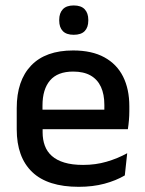

<svg xmlns="http://www.w3.org/2000/svg" viewBox="-20 -692 546 723"><path d="M276.5 11.5Q159.5 11.5 101.2 -44.2Q43 -100 43 -205V-285Q43 -388.5 97.2 -445.2Q151.5 -502 255.5 -502Q326 -502 373 -476.2Q420 -450.5 443.5 -403.5Q467 -356.5 467 -292V-273.5Q467 -256.5 465.5 -239Q464 -221.5 461.5 -205.5H371.5Q372.5 -231.5 372.8 -254.5Q373 -277.5 373 -296.5Q373 -337 360 -365Q347 -393 321 -407.8Q295 -422.5 255.5 -422.5Q197 -422.5 168.5 -389.2Q140 -356 140 -294.5V-248.5L140.5 -237V-193.5Q140.5 -166 148.8 -143.5Q157 -121 175.2 -104.8Q193.5 -88.5 222.5 -79.8Q251.5 -71 293 -71Q340 -71 381.2 -83Q422.5 -95 459 -115L450 -31.5Q417 -12 373.2 -0.2Q329.5 11.5 276.5 11.5ZM95 -205.5V-279H441.5V-205.5ZM257.5 -561Q230 -561 216.5 -575Q203 -589 203 -614.5V-617.5Q203 -642.5 216.5 -657Q230 -671.5 257.5 -671.5Q285.5 -671.5 299 -657Q312.5 -642.5 312.5 -617.5V-614.5Q312.5 -589 299 -575Q285.5 -561 257.5 -561Z"/></svg>

Font: Anek Latin Medium Medium
Style: Regular
Weight: 500
Version: Version 1.003